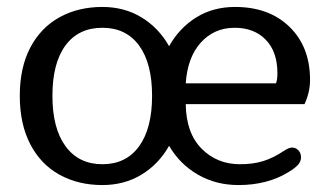

<svg xmlns="http://www.w3.org/2000/svg" viewBox="-20 -520 948 553"><path d="M37 -244Q37 -325 67 -382.5Q97 -440 151 -470Q205 -500 275 -500Q338 -500 387.5 -470Q437 -440 467 -387Q497 -440 545.5 -470Q594 -500 657 -500Q755 -500 814 -442.5Q873 -385 873 -290Q873 -254 857 -220H515Q516 -137 560.5 -92Q605 -47 671 -47Q709 -47 738 -56Q767 -65 797 -85Q812 -95 821 -95Q832 -95 839.5 -87Q847 -79 847 -67Q847 -55 838.5 -45.5Q830 -36 812 -25Q751 13 667 13Q602 13 550 -17Q498 -47 467 -100Q437 -47 387.5 -17Q338 13 275 13Q205 13 151 -17Q97 -47 67 -105Q37 -163 37 -244ZM418 -244Q418 -338 380.5 -389Q343 -440 275 -440Q206 -440 168.5 -389Q131 -338 131 -244Q131 -150 169 -98.5Q207 -47 275 -47Q343 -47 380.5 -98.5Q418 -150 418 -244ZM775 -280Q779 -291 779 -309Q779 -371 745.5 -405.5Q712 -440 656 -440Q597 -440 558.5 -397.5Q520 -355 515 -280Z"/></svg>

Font: Maitree Medium
Style: Regular
Weight: 500
Designer: CadsonDemak Team
Foundry: CadsonDemak
Version: Version 1.000